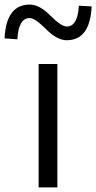

<svg xmlns="http://www.w3.org/2000/svg" viewBox="-75 -820 421 840"><path d="M94 -540H176V0H94ZM126 -693Q78 -741 55 -741Q6 -741 1 -648L-55 -652Q-48 -800 55 -800Q98 -800 145 -752Q193 -704 217 -704Q265 -704 270 -795L326 -792Q319 -644 217 -644Q174 -644 126 -693Z"/></svg>

Font: Source Han Sans CN Normal
Style: Regular
Weight: 350
Designer: Ryoko NISHIZUKA 西塚涼子 (kana, bopomofo & ideographs); Paul D. Hunt (Latin, Greek & Cyrillic); Sandoll Communications 산돌커뮤니
Foundry: Adobe
Version: Version 2.004;hotconv 1.0.118;makeotfexe 2.5.65603